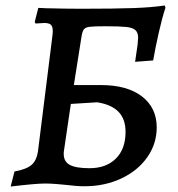

<svg xmlns="http://www.w3.org/2000/svg" viewBox="-20 -671 650 702"><path d="M221 5Q212 4 188.5 2Q165 0 145 0Q111 0 19 11L33 -44Q78 -52 97 -69.5Q116 -87 120 -127L171 -535Q173 -551 173 -557Q173 -574 166 -580.5Q159 -587 142 -587L110 -585L107 -591L120 -642Q135 -642 143 -641Q221 -639 276 -639Q400 -639 468.5 -641.5Q537 -644 582 -651L585 -643Q572 -603 560 -549.5Q548 -496 540 -450L474 -445L483 -507Q485 -527 485 -533Q485 -552 475 -561Q465 -570 441 -572.5Q417 -575 364 -575Q323 -575 307.5 -573Q292 -571 286.5 -563.5Q281 -556 278 -537L250 -360H349Q445 -360 499 -318.5Q553 -277 553 -205Q553 -145 518 -95.5Q483 -46 422.5 -18Q362 10 289 10Q259 10 221 5ZM439 -189Q439 -236 413 -262.5Q387 -289 335 -297L239 -291L214 -121Q213 -116 213 -108Q213 -80 235.5 -68Q258 -56 307 -56Q368 -56 403.5 -91Q439 -126 439 -189Z"/></svg>

Font: Alegreya SC Medium
Style: Italic
Weight: 500
Italic angle: -7°
Designer: Juan Pablo del Peral
Foundry: Huerta Tipografica
Version: Version 2.007; ttfautohint (v1.6)